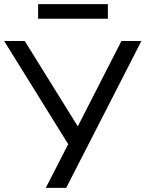

<svg xmlns="http://www.w3.org/2000/svg" viewBox="-22 -902 699 922"><path d="M198 0 316 -230 314 -196 -2 -705H97L351 -296H352L561 -705H657L296 0ZM161 -812V-882H496V-812Z"/></svg>

Font: Nunito Sans 7pt
Style: Regular
Weight: 400
Designer: Vernon Adams
Foundry: Vernon Adams
Version: Version 3.101;gftools[0.9.27]